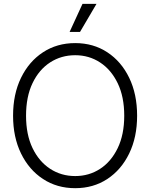

<svg xmlns="http://www.w3.org/2000/svg" viewBox="-20 -960 774 990"><path d="M367.7 10.3Q273.9 10.3 201.7 -37.1Q129.4 -84.5 88.4 -168.7Q47.4 -252.9 47.4 -363.3Q47.4 -474.6 88.4 -558.8Q129.4 -643.1 201.7 -690.4Q273.9 -737.8 367.7 -737.8Q461.4 -737.8 533.4 -690.4Q605.5 -643.1 646.2 -558.8Q687 -474.6 687 -363.3Q687 -252.9 646.2 -168.7Q605.5 -84.5 533.4 -37.1Q461.4 10.3 367.7 10.3ZM367.7 -52.2Q439 -52.2 496.1 -89.4Q553.2 -126.5 586.9 -196.3Q620.6 -266.1 620.6 -363.3Q620.6 -460.9 586.9 -530.8Q553.2 -600.6 496.1 -637.9Q439 -675.3 367.7 -675.3Q295.9 -675.3 238.5 -638.2Q181.2 -601.1 147.7 -531.2Q114.3 -461.4 114.3 -363.3Q114.3 -266.1 147.7 -196.5Q181.2 -127 238.5 -89.6Q295.9 -52.2 367.7 -52.2ZM338.9 -795.4 405.3 -939.9H477.5L392.6 -795.4Z"/></svg>

Font: Inter 28pt Light
Style: Regular
Weight: 300
Designer: Rasmus Andersson
Foundry: rsms
Version: Version 4.001;git-66647c0bb